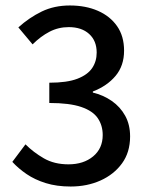

<svg xmlns="http://www.w3.org/2000/svg" viewBox="-20 -669 545 701"><path d="M238 12Q187 12 147 -0.5Q107 -13 77 -33.5Q47 -54 25 -78L73 -142Q102 -113 140 -91Q178 -69 230 -69Q285 -69 320 -98Q355 -127 355 -176Q355 -211 337 -237.5Q319 -264 276.5 -278.5Q234 -293 160 -293V-367Q225 -367 262.5 -381.5Q300 -396 316.5 -420.5Q333 -445 333 -477Q333 -520 305.5 -545Q278 -570 231 -570Q193 -570 160.5 -553Q128 -536 99 -507L47 -569Q87 -605 132.5 -627Q178 -649 235 -649Q293 -649 337.5 -629.5Q382 -610 407.5 -573.5Q433 -537 433 -484Q433 -429 402 -392Q371 -355 319 -335V-331Q357 -322 388 -300.5Q419 -279 437 -246.5Q455 -214 455 -171Q455 -113 425.5 -72.5Q396 -32 347 -10Q298 12 238 12Z"/></svg>

Font: UmiuVSE Medium
Style: Regular
Weight: 500
Designer: Paul D. Hunt
Foundry: Adobe
Version: Version 3.046;September 5, 2023;FontCreator 14.0.0.2901 64-b